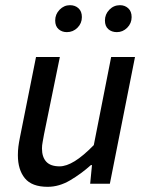

<svg xmlns="http://www.w3.org/2000/svg" viewBox="-20 -709 567 741"><path d="M164 12Q103 12 76 -21Q49 -54 49 -110Q49 -128 51 -143.5Q53 -159 57 -179L119 -489H211L150 -191Q147 -173 144.5 -160.5Q142 -148 142 -136Q142 -103 158.5 -85Q175 -67 210 -67Q236 -67 268.5 -87Q301 -107 342 -149L409 -489H501L404 0H328L335 -72H331Q293 -38 250.5 -13Q208 12 164 12ZM238 -585Q219 -585 206 -596.5Q193 -608 193 -630Q193 -654 210 -671.5Q227 -689 250 -689Q270 -689 283 -677Q296 -665 296 -643Q296 -619 279 -602Q262 -585 238 -585ZM431 -585Q411 -585 398 -596.5Q385 -608 385 -630Q385 -654 402 -671.5Q419 -689 443 -689Q462 -689 475 -677Q488 -665 488 -643Q488 -619 471 -602Q454 -585 431 -585Z"/></svg>

Font: Source Sans 3 ExtraLight Medium
Style: Italic
Weight: 500
Italic angle: -11°
Version: Version 3.052;hotconv 1.1.0;makeotfexe 2.6.0